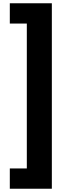

<svg xmlns="http://www.w3.org/2000/svg" viewBox="-20 -793 409 1174"><path d="M40 237V361H297V-773H40V-649H144V237Z"/></svg>

Font: Noto Sans Telugu SemiCondensed Black
Style: Regular
Weight: 900
Width: 4
Designer: Jelle Bosma - Monotype Design Team
Foundry: Monotype Imaging Inc.
Version: Version 2.005